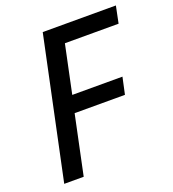

<svg xmlns="http://www.w3.org/2000/svg" viewBox="-131 -814 822 914"><g transform="rotate(-20 280.0 -357.0)"><path d="M38.1 0 189 -713.9H559.6L542 -627.9H270L218.8 -384.8H473.1L454.6 -299.3H199.7L136.7 0Z"/></g></svg>

Font: Open Sans Medium
Style: Italic
Weight: 500
Italic angle: -12°
Designer: Monotype Design Team
Foundry: Monotype Imaging Inc.
Version: Version 3.000